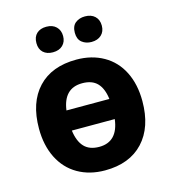

<svg xmlns="http://www.w3.org/2000/svg" viewBox="-106 -785 788 882"><g transform="rotate(-15 287.5 -344.0)"><path d="M533.2 -254.4Q533.2 -130.4 468 -60.5Q402.8 9.3 286.1 9.3Q212.9 9.3 157.2 -22.7Q101.6 -54.7 71.5 -114.7Q41.5 -174.8 41.5 -254.4Q41.5 -378.4 106.4 -447.5Q171.4 -516.6 289.1 -516.6Q361.8 -516.6 417.7 -484.9Q473.6 -453.1 503.4 -393.6Q533.2 -334 533.2 -254.4ZM288.1 -102.1Q332 -102.1 357.4 -128.4Q382.8 -154.8 389.2 -207H185.1Q191.9 -154.8 216.8 -128.4Q241.7 -102.1 288.1 -102.1ZM287.1 -404.8Q242.7 -404.8 217.3 -379.2Q191.9 -353.5 185.1 -302.7H389.2Q382.8 -353.5 358.2 -379.2Q333.5 -404.8 287.1 -404.8ZM131.8 -637.2Q131.8 -666.5 148.9 -682.4Q166 -698.2 194.8 -698.2Q224.6 -698.2 241.7 -681.4Q258.8 -664.6 258.8 -637.2Q258.8 -609.9 241.7 -593.3Q224.6 -576.7 194.8 -576.7Q166 -576.7 148.9 -592.5Q131.8 -608.4 131.8 -637.2ZM314.5 -637.2Q314.5 -668.9 333 -683.6Q351.6 -698.2 378.4 -698.2Q408.2 -698.2 425.5 -681.9Q442.9 -665.5 442.9 -637.2Q442.9 -609.4 425.3 -593Q407.7 -576.7 378.4 -576.7Q351.6 -576.7 333 -591.6Q314.5 -606.4 314.5 -637.2Z"/></g></svg>

Font: Bpm'online Open Sans
Style: Bold
Weight: 700
Foundry: Ascender Corporation
Version: Version 1.10